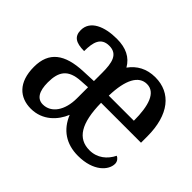

<svg xmlns="http://www.w3.org/2000/svg" viewBox="-118 -753 969 969"><g transform="rotate(45 367.0 -268.5)"><path d="M179 10C263 10 316 -48 340 -107C371 -31 431 10 516 10C626 10 677 -49 677 -94C677 -111 666 -124 654 -129C632 -84 592 -51 537 -51C453 -51 411 -117 409 -262H694V-307C694 -462 623 -547 512 -547C450 -547 405 -521 374 -478C347 -525 302 -547 237 -547C150 -547 77 -517 77 -449C77 -405 103 -386 164 -386C164 -449 176 -495 235 -495C295 -495 306 -445 306 -373V-314L235 -311C105 -306 41 -257 41 -151C41 -40 100 10 179 10ZM590 -315H411C414 -432 448 -493 506 -493C567 -493 590 -422 590 -315ZM207 -48C167 -48 146 -81 146 -145C146 -223 174 -263 259 -268L307 -271V-192C307 -105 266 -48 207 -48Z"/></g></svg>

Font: Noto Serif Condensed Medium
Style: Regular
Weight: 500
Width: 3
Designer: Monotype Design Team
Foundry: Monotype Imaging Inc.
Version: Version 2.015